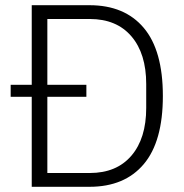

<svg xmlns="http://www.w3.org/2000/svg" viewBox="-20 -718 709 738"><path d="M102 -346H21V-392H102V-698H324Q459 -698 532.5 -611Q606 -524 606 -349Q606 -174 532.5 -87Q459 0 324 0H102ZM325 -53Q428 -53 485 -119.5Q542 -186 542 -303V-395Q542 -512 485 -578.5Q428 -645 325 -645H162V-392H312V-346H162V-53Z"/></svg>

Font: IBM Plex Sans Arabic Light
Style: Regular
Weight: 300
Designer: Mike Abbink, Paul van der Laan, Pieter van Rosmalen, Wael Morcos, Khajak Apelian
Foundry: Bold Monday
Version: Version 1.2